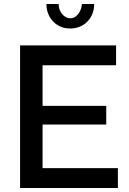

<svg xmlns="http://www.w3.org/2000/svg" viewBox="-20 -936 643 956"><path d="M567 -99V0H80V-710H558V-611H192V-409H509V-316H192V-99ZM330 -845Q352 -845 368.5 -865Q385 -885 388 -916H449Q449 -890 440 -867.5Q431 -845 415 -828.5Q399 -812 377 -803Q355 -794 330 -794Q304 -794 282.5 -803Q261 -812 245 -828.5Q229 -845 220 -867.5Q211 -890 211 -916H272Q272 -887 289.5 -866Q307 -845 330 -845Z"/></svg>

Font: IngvarSans
Style: Regular
Weight: 600
Version: Version 3.000